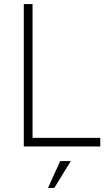

<svg xmlns="http://www.w3.org/2000/svg" viewBox="-20 -720 533 944"><path d="M97 -700H140V-42H473V0H97ZM276 72H328L247 204H216Z"/></svg>

Font: Haskoy ExtraLight
Style: Regular
Weight: 200
Designer: Ertekin Erdin
Foundry: Ertekin Erdin
Version: Version 2.000; ttfautohint (v1.8.4.7-5d5b)